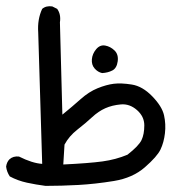

<svg xmlns="http://www.w3.org/2000/svg" viewBox="-76 -418 596 628"><path d="M73 190Q42 186 12 179.5Q-18 173 -44 159Q-54 144 -56 127Q-54 112 -45 103Q-33 92 -14 94Q30 116 62 118L49 -312Q46 -355 62 -389Q75 -400 95 -397L111 -389Q124 -371 120 -345L128 -43Q160 -69 187.5 -93.5Q215 -118 243.5 -129.5Q272 -141 296 -144Q320 -147 355 -141.5Q390 -136 422 -103Q454 -70 460.5 -41Q467 -12 463.5 18Q460 48 449 71Q438 94 398 129Q358 164 296.5 174Q235 184 180 187Q125 190 73 190ZM341 88Q378 59 387 40Q396 21 396 -8Q396 -37 372 -58Q348 -79 319.5 -76.5Q291 -74 268.5 -64Q246 -54 225 -34.5Q204 -15 177 6Q150 27 135 55L131 120Q215 116 259 110Q303 104 341 88ZM258 -179Q244 -182 233.5 -194Q223 -206 224.5 -224Q226 -242 238.5 -257Q251 -272 268 -269Q285 -266 298.5 -253Q312 -240 309 -217.5Q306 -195 291.5 -187.5Q277 -180 258 -179Z"/></svg>

Font: NaniFont Regular
Style: Regular
Weight: 400
Designer: Nanigashitei
Version: Version 1.036